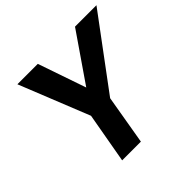

<svg xmlns="http://www.w3.org/2000/svg" viewBox="-172 -876 1051 1051"><g transform="rotate(-45 353.5 -350.0)"><path d="M541 -700H707L400 -287L351 0H206L258 -293L95 -700H253L349 -421Z"/></g></svg>

Font: Jost* 600 Semi
Style: Italic
Weight: 600
Italic angle: -10°
Version: Version 3.500